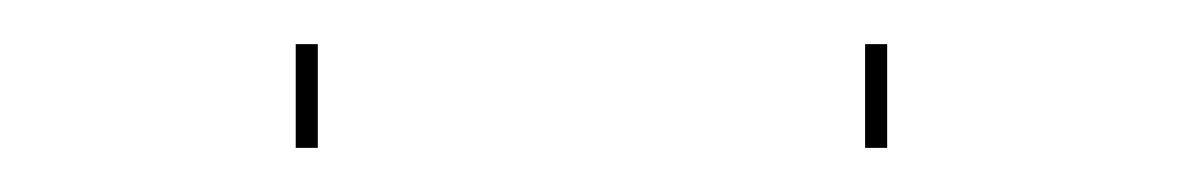

<svg xmlns="http://www.w3.org/2000/svg" viewBox="-20 -897 540 87"><path d="M124 -830H114V-877H124ZM382 -830H372V-877H382Z"/></svg>

Font: Bungee Hairline
Style: Regular
Weight: 400
Designer: David Jonathan Ross
Foundry: David Jonathan Ross
Version: Version 1.001;PS 1.0;hotconv 1.0.72;makeotf.lib2.5.5900